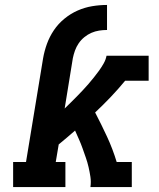

<svg xmlns="http://www.w3.org/2000/svg" viewBox="-20 -755 640 775"><path d="M33 0V-101H85L154 -520Q159 -549 169.5 -578Q180 -607 197.5 -633Q215 -659 240 -679.5Q265 -700 293.5 -712.5Q322 -725 352 -730Q382 -735 412 -735V-634Q396 -634 380 -631.5Q364 -629 349 -622.5Q334 -616 320.5 -605Q307 -594 297.5 -580Q288 -566 282.5 -550.5Q277 -535 274 -520L241 -317Q253 -329 265.5 -341Q278 -353 290 -365.5Q302 -378 314 -390.5Q326 -403 337 -416Q348 -429 359 -442.5Q370 -456 380 -470Q390 -484 398.5 -499Q407 -514 410 -530H580V-429H485Q457 -395 426.5 -363Q396 -331 364 -301Q389 -253 412 -203.5Q435 -154 451 -101H512V0H345Q348 -21 345 -41Q342 -61 337.5 -80.5Q333 -100 326.5 -118.5Q320 -137 313.5 -155.5Q307 -174 299 -192Q291 -210 283 -228Q267 -214 250.5 -200Q234 -186 217 -172L205 -101H244V0Z"/></svg>

Font: Iosevka Curly Slab ExObl
Style: Bold
Weight: 700
Width: 7
Italic angle: -9°
Monospace: yes
Designer: Belleve Invis
Foundry: Belleve Invis
Version: Version 11.0.0; ttfautohint (v1.8.3)